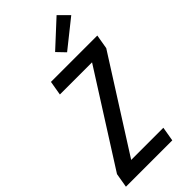

<svg xmlns="http://www.w3.org/2000/svg" viewBox="-303 -1048 1110 1110"><g transform="rotate(-45 252.5 -492.5)"><path d="M4 0 19 -88 374 -647H111L126 -735H505L490 -647L135 -88H398L383 0ZM313 -790 265 -840 422 -985 482 -925Z"/></g></svg>

Font: Iosevka SS04 Semibold Oblique
Style: Regular
Weight: 600
Italic angle: -9°
Monospace: yes
Designer: Belleve Invis
Foundry: Belleve Invis
Version: Version 19.0.0; ttfautohint (v1.8.4)